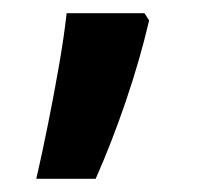

<svg xmlns="http://www.w3.org/2000/svg" viewBox="-20 -140 306 291"><path d="M206 -109Q192 -49 170.5 14Q149 77 125 131H35Q44 92 53 47Q62 2 69.5 -41Q77 -84 81 -120H199Z"/></svg>

Font: Noto Sans SemiCondensed SemiBold
Style: Regular
Weight: 600
Width: 4
Designer: Monotype Design Team
Foundry: Monotype Imaging Inc.
Version: Version 2.013; ttfautohint (v1.8.4.7-5d5b)